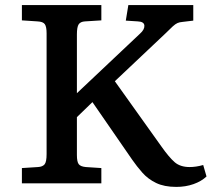

<svg xmlns="http://www.w3.org/2000/svg" viewBox="-20 -720 839 754"><path d="M672 14Q625 14 593 -1.5Q561 -17 539 -42Q517 -67 499 -93L343 -319L282 -260V-111Q282 -85 289 -75.5Q296 -66 317 -64L378 -60V0H66V-60L129 -64Q147 -65 155 -74.5Q163 -84 163 -115V-589Q163 -615 156 -625Q149 -635 127 -636L66 -640V-700H378V-640L314 -636Q296 -635 289 -624.5Q282 -614 282 -585V-354L530 -588Q548 -604 547 -619.5Q546 -635 521 -636L474 -639L484 -700H739V-639L697 -634Q685 -633 677 -629.5Q669 -626 658.5 -616.5Q648 -607 629 -588L431 -401L613 -146Q644 -102 666 -83Q688 -64 725 -64Q737 -64 750.5 -66Q764 -68 778 -72L791 -27Q771 -8 740 3Q709 14 672 14Z"/></svg>

Font: Literata 7pt Medium
Style: Regular
Weight: 500
Designer: Latin by Veronika Burian and Jose Scaglione. Greek by Irene Vlachou. Cyrillic by Vera Evstafieva.
Foundry: TypeTogether
Version: Version 3.002